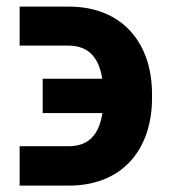

<svg xmlns="http://www.w3.org/2000/svg" viewBox="-20 -557 521 585"><path d="M39.8 -418H188.9C257.8 -418 283.4 -370.4 291.5 -317.1H110.1V-212.4H291.9C283 -152 253.9 -111.5 189.6 -111.5H39.8V8.5H189.6C357.6 8.5 443.2 -106.9 443.2 -257.8V-270.6C443.2 -420.8 357.6 -536.9 188.9 -536.9H39.8Z"/></svg>

Font: Inter-Hewn
Style: Bold
Weight: 700
Designer: Rasmus Andersson
Foundry: rsms
Version: Version 3.012;git-f93a4a705